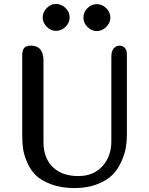

<svg xmlns="http://www.w3.org/2000/svg" viewBox="-20 -941 758 976"><path d="M197 -852Q197 -879 217.5 -900Q238 -921 264 -921Q292 -921 313 -900.5Q334 -880 334 -852Q334 -825 313 -804.5Q292 -784 264 -784Q238 -784 217.5 -805Q197 -826 197 -852ZM404 -851Q404 -879 424.5 -899.5Q445 -920 472 -920Q499 -920 520 -899.5Q541 -879 541 -851Q541 -825 520 -804Q499 -783 472 -783Q445 -783 424.5 -804Q404 -825 404 -851ZM201 -219Q201 -138 248 -92Q295 -46 378 -46Q455 -46 500.5 -96Q546 -146 546 -223V-653Q546 -682 558.5 -695.5Q571 -709 587 -709Q603 -709 614 -698Q625 -687 625 -664V-254Q625 -221 619.5 -189.5Q614 -158 597 -119.5Q580 -81 552 -52.5Q524 -24 474 -4.5Q424 15 358 15Q290 15 239 -4.5Q188 -24 161 -51Q134 -78 117.5 -117Q101 -156 97 -186.5Q93 -217 93 -251V-659Q93 -686 103 -697.5Q113 -709 137 -709Q201 -709 201 -632Z"/></svg>

Font: Marmelad
Style: Regular
Weight: 400
Designer: Manvel Shmavonyan
Foundry: Cyreal
Version: Version 1.001;PS 001.001;hotconv 1.0.88;makeotf.lib2.5.64775